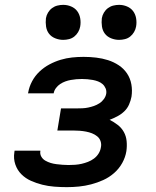

<svg xmlns="http://www.w3.org/2000/svg" viewBox="-20 -762 640 790"><path d="M255 8Q229 8 203.5 6Q178 4 154 -2Q130 -8 107.5 -18Q85 -28 68 -45Q51 -62 43 -85.5Q35 -109 39 -135L40 -142H146V-140Q144 -128 150 -117.5Q156 -107 166.5 -101Q177 -95 188.5 -91.5Q200 -88 212.5 -86.5Q225 -85 237.5 -84Q250 -83 262 -83Q275 -83 289 -84Q303 -85 316 -88Q329 -91 342 -96Q355 -101 366.5 -109.5Q378 -118 385.5 -130Q393 -142 395 -155Q398 -168 394 -180.5Q390 -193 380 -201Q370 -209 358.5 -213.5Q347 -218 334 -220.5Q321 -223 307.5 -224Q294 -225 281 -225H216L231 -316H296Q308 -316 319.5 -316.5Q331 -317 343 -319.5Q355 -322 366.5 -326Q378 -330 389 -337Q400 -344 407.5 -354.5Q415 -365 417 -376Q419 -388 414.5 -398.5Q410 -409 402 -416Q394 -423 383.5 -427Q373 -431 362 -433Q351 -435 339.5 -436Q328 -437 317 -437Q305 -437 294 -436Q283 -435 271.5 -433Q260 -431 249 -427Q238 -423 228 -416.5Q218 -410 210.5 -400Q203 -390 201 -379V-378H95L96 -381Q100 -405 112 -427.5Q124 -450 142.5 -467.5Q161 -485 183.5 -497Q206 -509 229.5 -516Q253 -523 276.5 -525.5Q300 -528 324 -528Q350 -528 375.5 -525Q401 -522 424.5 -514.5Q448 -507 468.5 -493.5Q489 -480 502.5 -460Q516 -440 520.5 -415Q525 -390 521 -364Q518 -348 511 -332Q504 -316 491.5 -304Q479 -292 463 -283.5Q447 -275 431 -269Q449 -260 464.5 -248Q480 -236 489.5 -219Q499 -202 501 -181.5Q503 -161 500 -140Q496 -115 483 -91.5Q470 -68 449.5 -50Q429 -32 404.5 -21Q380 -10 355 -3.5Q330 3 305 5.5Q280 8 255 8ZM470 -598Q453 -598 437 -604.5Q421 -611 411.5 -623.5Q402 -636 399.5 -653Q397 -670 399 -687Q401 -699 407.5 -710Q414 -721 424 -728.5Q434 -736 446 -739Q458 -742 470 -742Q487 -742 502.5 -735.5Q518 -729 527.5 -716.5Q537 -704 540 -687Q543 -670 540 -653Q538 -641 531.5 -630Q525 -619 515.5 -611.5Q506 -604 494 -601Q482 -598 470 -598ZM240 -598Q223 -598 207 -604.5Q191 -611 181.5 -623.5Q172 -636 169.5 -653Q167 -670 169 -687Q171 -699 177.5 -710Q184 -721 194 -728.5Q204 -736 216 -739Q228 -742 240 -742Q257 -742 272.5 -735.5Q288 -729 297.5 -716.5Q307 -704 310 -687Q313 -670 310 -653Q308 -641 301.5 -630Q295 -619 285.5 -611.5Q276 -604 264 -601Q252 -598 240 -598Z"/></svg>

Font: Iosevka Semibold Extended
Style: Italic
Weight: 600
Width: 7
Italic angle: -9°
Monospace: yes
Designer: Belleve Invis
Foundry: Belleve Invis
Version: Version 32.5.0; ttfautohint (v1.8.4)